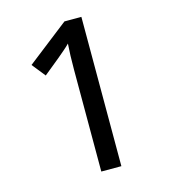

<svg xmlns="http://www.w3.org/2000/svg" viewBox="-107 -800 786 887"><g transform="rotate(-15 286.0 -357.0)"><path d="M364 0H268V-486Q268 -526 269 -554Q270 -582 272 -611Q258 -597 244 -585Q230 -573 211 -557L135 -495L84 -559L283 -714H364Z"/></g></svg>

Font: Noto Sans Kayah Li Medium
Style: Regular
Weight: 500
Designer: Monotype Design Team, Sérgio Martins
Foundry: Monotype Imaging Inc.
Version: Version 2.002; ttfautohint (v1.8.4.7-5d5b)